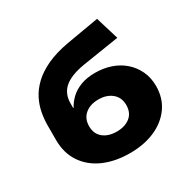

<svg xmlns="http://www.w3.org/2000/svg" viewBox="-162 -895 1075 1071"><g transform="rotate(-30 375.0 -359.5)"><path d="M380 11Q286 11 213.5 -20.5Q141 -52 99.5 -113Q58 -174 58 -259V-353Q58 -391 65.5 -432.5Q73 -474 93 -514Q113 -554 150 -589.5Q187 -625 245.5 -652.5Q304 -680 390 -695L594 -730L639 -582L403 -545Q314 -530 272 -494Q230 -458 230 -395V-366H233Q248 -395 274.5 -420Q301 -445 340.5 -460Q380 -475 433 -475Q486 -475 532.5 -459.5Q579 -444 614.5 -413.5Q650 -383 671 -339.5Q692 -296 692 -242Q692 -164 651.5 -107Q611 -50 541 -19.5Q471 11 380 11ZM376 -130Q429 -130 462 -156.5Q495 -183 495 -233Q495 -281 461.5 -309Q428 -337 375 -337Q322 -337 289 -309.5Q256 -282 256 -233Q256 -184 289 -157Q322 -130 376 -130Z"/></g></svg>

Font: Nunito Sans 7pt SemiExpanded Black
Style: Regular
Weight: 900
Width: 6
Designer: Vernon Adams
Foundry: Vernon Adams
Version: Version 3.101;gftools[0.9.27]